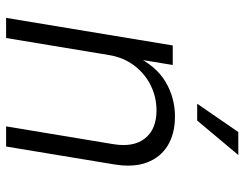

<svg xmlns="http://www.w3.org/2000/svg" viewBox="-106 -695 801 629"><g transform="rotate(90 294.5 -380.5)"><path d="M160.6 -338.4 104.5 0H38.6L128.9 -545.9H192.9L171.9 -418.5L161.6 -420.4Q195.3 -490.7 247.6 -522Q299.8 -553.2 361.3 -553.2Q418 -553.2 456.8 -529.5Q495.6 -505.9 512.5 -460.9Q529.3 -416 518.1 -351.1L460 0H394L452.1 -350.1Q463.4 -417.5 433.3 -455.1Q403.3 -492.7 341.8 -492.7Q298.3 -492.7 260 -473.9Q221.7 -455.1 195.1 -420.2Q168.5 -385.3 160.6 -338.4ZM319.8 -626 412.6 -760.7H487.8L375 -626Z"/></g></svg>

Font: Inter Light
Style: Italic
Weight: 300
Italic angle: -9.3988°
Designer: Rasmus Andersson
Foundry: rsms
Version: Version 4.001;git-66647c0bb